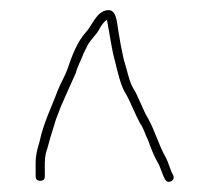

<svg xmlns="http://www.w3.org/2000/svg" viewBox="-20 -656 410 377"><path d="M59 -301C65 -301 68 -304 68 -310V-336C68 -342.7 68.7 -349 70 -355C74.7 -369.1 77.2 -381.6 82 -396L90 -422L100 -448C109.8 -470.8 119.6 -491.8 129 -513C131.7 -525.1 140.2 -539.7 144 -551L152 -567C157 -576.9 168.7 -587.4 174 -597C177.3 -603.5 183.6 -613.8 190 -617C195.6 -588.9 198.5 -561.9 206 -535C211.4 -513.4 217.3 -486.6 227 -472C236.6 -455.1 245.4 -431.3 255 -414C262.5 -403.5 264.8 -392.4 271 -380C276.2 -365.7 281.3 -352.1 288 -340C295 -329.5 297.7 -315.1 304 -304C309.3 -293.3 325.3 -301.3 320 -312C314.3 -322.1 311.3 -335.5 306 -346C291.7 -370.4 284.6 -398.6 271 -423C260.4 -440 252.7 -464.9 242 -482C233.8 -494.3 228.9 -521.4 223 -539C218.3 -560 215.3 -576.7 212 -597.5C209.6 -612.7 208.3 -638.5 191 -636C169.1 -634 160.5 -604.5 148 -592C131.3 -573.2 120.9 -545.6 112 -519C107.1 -506.1 99.8 -493.8 94 -480C82.7 -449 64.9 -413.7 58 -379C53.9 -365.4 50 -352.9 50 -336V-310C50 -304 53 -301 59 -301Z"/></svg>

Font: HoneyBee
Style: BLn
Weight: 100
Foundry: Cannot Into Space Fonts
Version: Version 0.89